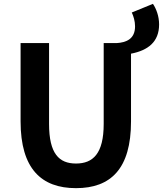

<svg xmlns="http://www.w3.org/2000/svg" viewBox="-20 -964 847 998"><path d="M665 -899C674 -880 682 -854 682 -827C682 -761 636 -743 586 -740H519V-320C519 -165 463 -114 375 -114C287 -114 235 -165 235 -320V-740H87V-333C87 -87 195 14 375 14C556 14 661 -87 661 -333V-685C749 -702 807 -746 807 -837C807 -880 792 -919 775 -944Z"/></svg>

Font: Spoqa Han Sans Neo Bold
Style: Bold
Weight: 700
Designer: [Spoqa Han Sans Neo] Dong-huui Kim  Younghwa Kang  Yujin Lee  [Noto Sans] Ryoko NISHIZUKA  (kana & ideographs); Paul D. 
Foundry: Spoqa (http://www.spoqa-han-sans.com)
Version: Version 1.000